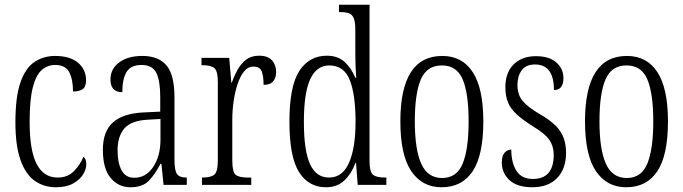

<svg xmlns="http://www.w3.org/2000/svg" viewBox="-20 -780 2882 810"><path d="M216 10Q166 10 127.5 -16.5Q89 -43 67 -103.5Q45 -164 45 -264Q45 -372 66.5 -433Q88 -494 126 -519Q164 -544 213 -544Q275 -544 309 -515.5Q343 -487 343 -441Q343 -414 329 -404Q315 -394 288 -394Q288 -445 272 -475.5Q256 -506 213 -506Q181 -506 156.5 -485Q132 -464 118.5 -411.5Q105 -359 105 -265Q105 -146 134.5 -88.5Q164 -31 223 -31Q266 -31 292.5 -58.5Q319 -86 332 -119Q338 -114 341 -106.5Q344 -99 344 -86Q344 -66 330.5 -44Q317 -22 288.5 -6Q260 10 216 10Z M530 10Q480 10 447 -29Q414 -68 414 -148Q414 -227 458 -265Q502 -303 592 -306L656 -309V-372Q656 -439 639.5 -472.5Q623 -506 577 -506Q532 -506 514 -476.5Q496 -447 496 -391Q446 -391 446 -445Q446 -489 482.5 -516.5Q519 -544 581 -544Q648 -544 682 -504.5Q716 -465 716 -369V-108Q716 -60 727 -45.5Q738 -31 765 -31H768V0H670L661 -89H657Q635 -46 608.5 -18Q582 10 530 10ZM546 -30Q596 -30 626.5 -76Q657 -122 657 -191V-278L603 -275Q533 -271 504.5 -238Q476 -205 476 -145Q476 -93 493 -61.5Q510 -30 546 -30Z M832 0V-31H834Q869 -31 884 -43Q899 -55 899 -105V-433Q899 -481 884 -493Q869 -505 833 -505H830V-536H947L956 -431H958Q968 -460 982.5 -486Q997 -512 1018.5 -528.5Q1040 -545 1073 -545Q1110 -545 1127.5 -525.5Q1145 -506 1145 -476Q1145 -452 1132.5 -437Q1120 -422 1092 -422Q1092 -457 1084.5 -478Q1077 -499 1049 -499Q1026 -499 1009.5 -478.5Q993 -458 982 -424.5Q971 -391 965.5 -352Q960 -313 960 -275V-103Q960 -54 974.5 -42.5Q989 -31 1024 -31H1040V0Z M1355 10Q1282 10 1241.5 -54Q1201 -118 1201 -267Q1201 -417 1243 -481Q1285 -545 1359 -545Q1405 -545 1433.5 -519Q1462 -493 1479 -452H1483Q1481 -475 1480 -501Q1479 -527 1479 -554V-653Q1479 -687 1472.5 -703Q1466 -719 1452 -724Q1438 -729 1416 -729H1410V-760H1539V-100Q1539 -55 1553.5 -43Q1568 -31 1602 -31H1610V0H1489L1482 -93H1480Q1462 -46 1432 -18Q1402 10 1355 10ZM1368 -31Q1425 -31 1452.5 -93.5Q1480 -156 1480 -266Q1480 -381 1455.5 -442.5Q1431 -504 1369 -504Q1316 -504 1289 -446.5Q1262 -389 1262 -266Q1262 -144 1288 -87.5Q1314 -31 1368 -31Z M1843 10Q1761 10 1715 -58Q1669 -126 1669 -268Q1669 -544 1846 -544Q1930 -544 1974.5 -475.5Q2019 -407 2019 -268Q2019 -125 1974 -57.5Q1929 10 1843 10ZM1845 -29Q1907 -29 1932 -90Q1957 -151 1957 -268Q1957 -386 1932 -445Q1907 -504 1844 -504Q1781 -504 1755.5 -445Q1730 -386 1730 -268Q1730 -150 1757 -89.5Q1784 -29 1845 -29Z M2226 10Q2162 10 2129.5 -20Q2097 -50 2097 -94Q2097 -123 2109 -136Q2121 -149 2137 -149Q2137 -93 2159 -59Q2181 -25 2228 -25Q2316 -25 2316 -127Q2316 -162 2298.5 -188.5Q2281 -215 2230 -246Q2187 -273 2161 -296.5Q2135 -320 2123.5 -347Q2112 -374 2112 -412Q2112 -474 2147 -508.5Q2182 -543 2241 -543Q2297 -543 2327 -516.5Q2357 -490 2357 -451Q2357 -400 2317 -400Q2317 -508 2237 -508Q2199 -508 2181 -483.5Q2163 -459 2163 -422Q2163 -380 2185 -354Q2207 -328 2258 -298Q2318 -264 2343 -227Q2368 -190 2368 -135Q2368 -68 2330.5 -29Q2293 10 2226 10Z M2622 10Q2540 10 2494 -58Q2448 -126 2448 -268Q2448 -544 2625 -544Q2709 -544 2753.5 -475.5Q2798 -407 2798 -268Q2798 -125 2753 -57.5Q2708 10 2622 10ZM2624 -29Q2686 -29 2711 -90Q2736 -151 2736 -268Q2736 -386 2711 -445Q2686 -504 2623 -504Q2560 -504 2534.5 -445Q2509 -386 2509 -268Q2509 -150 2536 -89.5Q2563 -29 2624 -29Z"/></svg>

Font: Noto Serif Tamil ExtraCondensed Light
Style: Regular
Weight: 300
Width: 2
Designer: Indian Type Foundry, Tom Grace, and the Monotype Design Team
Foundry: Monotype Imaging Inc.
Version: Version 2.004; ttfautohint (v1.8.4.7-5d5b)